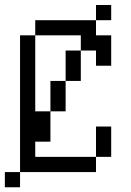

<svg xmlns="http://www.w3.org/2000/svg" viewBox="-20 -708 540 790"><path d="M437.5 -625V-687.5H375V-625H125V-562.5H62.5V0H0V62.5H62.5V0H375V-62.5H125V-125H187.5Q187.5 -125 187.5 -250H125V-562.5H312.5V-500H250Q250 -500 250 -375H187.5Q187.5 -375 187.5 -250H250Q250 -250 250 -375H312.5Q312.5 -375 312.5 -500H375V-437.5H437.5Q437.5 -437.5 437.5 -562.5H375V-625ZM375 -62.5H437.5Q437.5 -62.5 437.5 -187.5H375Q375 -187.5 375 -62.5Z"/></svg>

Font: Unifont
Style: Regular
Weight: 500
Version: Version 15.1.04